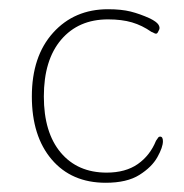

<svg xmlns="http://www.w3.org/2000/svg" viewBox="-20 -387 399 416"><path d="M209 9Q135 9 92 -41.5Q49 -92 49 -178Q49 -265 95 -316Q141 -367 214 -367Q243 -367 263 -362Q283 -357 305 -347Q319 -340 323 -334Q327 -328 325 -323L323 -319Q321 -314 318 -314Q316 -314 313.5 -315.5Q311 -317 308 -318Q288 -332 266 -338.5Q244 -345 214 -345Q150 -345 112.5 -301Q75 -257 75 -178Q75 -100 111.5 -56.5Q148 -13 211 -13Q252 -13 278.5 -31.5Q305 -50 318 -82Q321 -86 322.5 -88.5Q324 -91 327 -91Q333 -91 333 -81Q333 -68 321 -46.5Q309 -25 282 -8Q255 9 209 9Z"/></svg>

Font: Zain ExtraLight
Style: Regular
Weight: 200
Designer: Zain,Boutros
Foundry: Mobile Telecommunications Company (Zain), 2024
Version: Version 1.51; ttfautohint (v1.8.4)